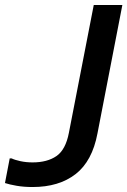

<svg xmlns="http://www.w3.org/2000/svg" viewBox="-54 -740 512 772"><path d="M77 12Q42 12 13 7Q-16 2 -34 -4L-15 -103H-7Q5 -97 28 -92Q51 -87 77 -87Q136 -87 173 -112.5Q210 -138 223 -206L323 -720H438L338 -204Q317 -92 250 -40Q183 12 77 12Z"/></svg>

Font: Kufam Medium
Style: Italic
Weight: 500
Italic angle: -11°
Designer: Artur Schmal
Foundry: Original Type
Version: Version 1.301; ttfautohint (v1.8.3)